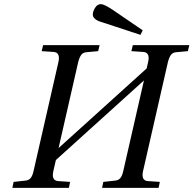

<svg xmlns="http://www.w3.org/2000/svg" viewBox="-20 -911 938 931"><path d="M430 -841Q430 -855 441 -873Q452 -891 469 -891Q485 -891 527 -863L672 -764L661 -742L491 -798Q467 -805 456.5 -809.5Q446 -814 438 -822Q430 -830 430 -841ZM40 0 46 -29 101 -35Q119 -36 128.5 -47.5Q138 -59 143 -83L263 -609Q274 -656 241 -659L182 -663L189 -692H463L456 -663L401 -658Q383 -657 374 -645Q365 -633 359 -609L264 -193L691 -579L698 -609Q709 -656 676 -659L617 -663L624 -692H898L891 -663L836 -658Q818 -657 809 -645Q800 -633 794 -609L674 -83Q663 -36 696 -33L755 -29L749 0H475L481 -29L536 -35Q554 -36 563.5 -47.5Q573 -59 578 -83L678 -521L251 -135L239 -83Q228 -36 261 -33L320 -29L314 0Z"/></svg>

Font: Heuristica
Style: Italic
Weight: 400
Italic angle: -13°
Version: Version 1.0.2